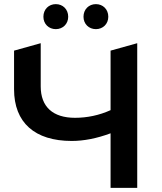

<svg xmlns="http://www.w3.org/2000/svg" viewBox="-20 -909 782 929"><path d="M250 -768C284 -768 310 -793 310 -828C310 -864 284 -889 250 -889C216 -889 190 -864 190 -828C190 -793 216 -768 250 -768ZM444 -768C478 -768 504 -793 504 -828C504 -864 478 -889 444 -889C410 -889 384 -864 384 -828C384 -793 410 -768 444 -768ZM644 -700 515 -664V-376C460 -351 401 -339 343 -339C236 -339 177 -392 177 -491V-700L48 -664V-477C48 -316 148 -227 327 -227C385 -227 448 -239 515 -264V0H644Z"/></svg>

Font: Talent
Style: Bold
Weight: 600
Designer: Mike Powis
Version: Version 1.001;hotconv 1.0.109;makeotfexe 2.5.65596